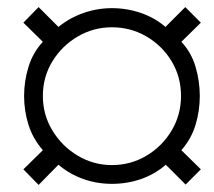

<svg xmlns="http://www.w3.org/2000/svg" viewBox="-20 -619 603 542"><path d="M89 -97 46 -141 101 -195Q73 -227 60.5 -266.5Q48 -306 48 -348Q48 -390 60.5 -430.5Q73 -471 101 -501L46 -555L89 -599L145 -543Q177 -569 216 -582.5Q255 -596 296 -596Q338 -596 377.5 -582.5Q417 -569 447 -543L503 -599L547 -555L492 -501Q520 -471 532 -430.5Q544 -390 544 -348Q544 -306 532 -266.5Q520 -227 492 -195L547 -141L504 -98L448 -154Q417 -127 378 -113.5Q339 -100 296 -100Q254 -100 215.5 -113.5Q177 -127 145 -154ZM296 -153Q349 -153 393.5 -179.5Q438 -206 464.5 -250.5Q491 -295 491 -348Q491 -402 464.5 -446Q438 -490 393.5 -516Q349 -542 296 -542Q244 -542 199.5 -516Q155 -490 128 -446Q101 -402 101 -348Q101 -295 128 -250.5Q155 -206 199.5 -179.5Q244 -153 296 -153Z"/></svg>

Font: Archivo Expanded ExtraLight
Style: Italic
Weight: 250
Width: 7
Italic angle: -10°
Designer: Hector Gatti
Foundry: Omnibus-Type
Version: Version 2.001